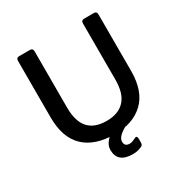

<svg xmlns="http://www.w3.org/2000/svg" viewBox="-189 -815 1084 1132"><g transform="rotate(-30 353.0 -249.0)"><path d="M360 14Q223 14 151 -55Q79 -124 79 -262V-646Q79 -667 100 -667H172Q192 -667 192 -646V-263Q192 -169 233 -123.5Q274 -78 356 -78Q436 -78 478.5 -123.5Q521 -169 521 -263V-646Q521 -667 542 -667H607Q627 -667 627 -646V-262Q627 -124 555 -55Q483 14 360 14ZM392 169Q288 169 288 81Q288 53 309 27Q330 1 367 -17Q379 -22 394 -20L425 -16Q439 -14 440 -6.5Q441 1 428 9Q403 23 387.5 39.5Q372 56 372 72Q372 91 381 98.5Q390 106 406 106Q416 106 425.5 102.5Q435 99 443 95Q466 81 466 107V132Q466 149 456 154Q444 160 428.5 164.5Q413 169 392 169Z"/></g></svg>

Font: Pitagon Sans Medium
Style: Regular
Weight: 500
Designer: Travis Tran
Foundry: Pitagon
Version: Version 1.001; ttfautohint (v1.8.4.7-5d5b);gftools[0.9.26]